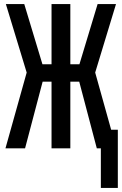

<svg xmlns="http://www.w3.org/2000/svg" viewBox="-20 -734 603 950"><path d="M7 0H104L191 -330H235V0H328V-330H372L459 0H479V196H563V-92H530L451 -375L554 -714H463L373 -416H328V-714H235V-416H190L100 -714H9L112 -375Z"/></svg>

Font: Noto Sans Mono SemiCondensed Medium
Style: Regular
Weight: 500
Width: 4
Designer: Monotype Design Team
Foundry: Monotype Imaging Inc.
Version: Version 2.014